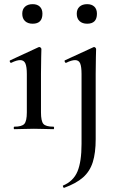

<svg xmlns="http://www.w3.org/2000/svg" viewBox="-20 -621 568 923"><path d="M49 0Q46 0 46 -6Q46 -12 49 -12Q85 -12 97 -25.5Q109 -39 109 -81V-265Q109 -300 102 -316Q95 -332 77 -332Q69 -332 58.5 -329Q48 -326 34 -319Q30 -318 27.5 -323.5Q25 -329 29 -331L165 -394Q168 -395 169 -395Q172 -395 175.5 -392Q179 -389 179 -385Q179 -376 178 -346Q177 -316 177 -267V-81Q177 -39 188.5 -25.5Q200 -12 237 -12Q240 -12 240 -6Q240 0 237 0Q219 0 194.5 -1Q170 -2 143 -2Q116 -2 92 -1Q68 0 49 0ZM137 -507Q114 -507 100.5 -519.5Q87 -532 87 -555Q87 -577 100.5 -589Q114 -601 137 -601Q159 -601 171.5 -589Q184 -577 184 -555Q184 -507 137 -507ZM442 -385Q442 -376 441 -346Q440 -316 440 -267V48Q440 114 426 158.5Q412 203 379 232Q346 261 288 282Q286 283 283.5 277.5Q281 272 283 271Q333 250 352.5 203Q372 156 372 71V-265Q372 -300 365.5 -316Q359 -332 341 -332Q333 -332 322.5 -329Q312 -326 298 -319Q294 -318 291.5 -323.5Q289 -329 292 -331L429 -394Q431 -395 432 -395Q435 -395 438.5 -392Q442 -389 442 -385ZM399 -507Q376 -507 362.5 -519.5Q349 -532 349 -555Q349 -577 362.5 -589Q376 -601 399 -601Q421 -601 433.5 -589Q446 -577 446 -555Q446 -507 399 -507Z"/></svg>

Font: Cormorant Garamond Light Medium
Style: Regular
Weight: 500
Version: Version 4.001